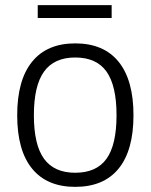

<svg xmlns="http://www.w3.org/2000/svg" viewBox="-20 -719 587 748"><path d="M127 -699H415V-649H127ZM273 9Q163 9 105 -62Q47 -133 47 -270Q47 -407 105 -478.5Q163 -550 273 -550Q384 -550 442 -478.5Q500 -407 500 -270Q500 -133 442 -62Q384 9 273 9ZM273 -46Q356 -46 395 -100.5Q434 -155 434 -270Q434 -385 395 -440Q356 -495 273 -495Q191 -495 151.5 -440Q112 -385 112 -270Q112 -155 151.5 -100.5Q191 -46 273 -46Z"/></svg>

Font: Encode Sans Narrow
Style: Light
Weight: 300
Designer: Pablo Impallari, Andres Torresi
Foundry: Pablo Impallari, Andres Torresi
Version: Version 1.000; ttfautohint (v1.00) -l 8 -r 50 -G 200 -x 14 -